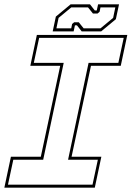

<svg xmlns="http://www.w3.org/2000/svg" viewBox="-37 -860 604 880"><path d="M-17 0 13 -141.5H150L239 -558.5H102L132 -700H546.5L516.5 -558.5H380L291 -141.5H427.5L397.5 0ZM-0.5 -13.5H387L411.5 -128H275L369 -572H505.5L530 -686.5H142.5L118 -572H255L161 -128H24ZM204.5 -716 219 -784 286.5 -840H375.5L397.5 -812H406.5L412.5 -840H508.5L494 -772L426.5 -716H337.5L315.5 -744H306.5L300.5 -716ZM221.5 -730H289.5L293.5 -750L303 -758H324L346.5 -730H423.5L481.5 -778L491.5 -826H423.5L419.5 -806L410 -798H389L366.5 -826H289.5L231.5 -778Z"/></svg>

Font: Tourney Thin Thin
Style: Italic
Weight: 250
Italic angle: -12°
Version: Version 1.015